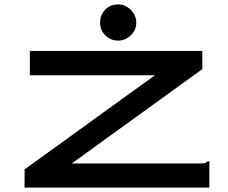

<svg xmlns="http://www.w3.org/2000/svg" viewBox="-20 -855 1040 875"><path d="M92 -83 686 -512H116V-623H902V-540L307 -110H890Q907 -110 914 -112Q921 -114 927 -120H934V0H92ZM518 -670Q484 -670 460 -694Q436 -718 436 -752Q436 -787 459.5 -811Q483 -835 518 -835Q551 -835 576 -810Q601 -785 601 -752Q601 -718 576 -694Q551 -670 518 -670Z"/></svg>

Font: Inconsolata UltraExpanded ExtraBold
Style: Regular
Weight: 800
Width: 9
Monospace: yes
Designer: Raph Levien, Cyreal, Brenton Simpson
Foundry: Raph Levien, Cyreal, Google
Version: Version 3.001; ttfautohint (v1.8.2.53-6de2)